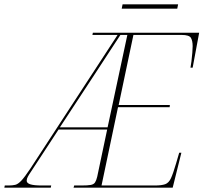

<svg xmlns="http://www.w3.org/2000/svg" viewBox="-80 -865 938 885"><path d="M-60 0 -58 -10H-41Q-23 -10 -10 -13Q3 -16 18.5 -32.5Q34 -49 60 -88L462 -704H346L348 -714H838L808 -553H798Q800 -563 802.5 -582.5Q805 -602 806.5 -622Q808 -642 808 -652Q808 -677 800 -690.5Q792 -704 757 -704H535L467 -381H703L702 -371H464L388 -10H633Q665 -10 681.5 -16Q698 -22 708 -43.5Q718 -65 732 -113L746 -161H756L716 0H259L262 -10H295Q324 -10 338 -12.5Q352 -15 358 -24Q364 -33 368 -50L414 -268H190L63 -74Q54 -61 48.5 -51Q43 -41 43 -32Q43 -21 59.5 -15.5Q76 -10 114 -10H156L154 0ZM196 -278H416L507 -704H475Q457 -676 433.5 -640.5Q410 -605 386.5 -568.5Q363 -532 343 -502ZM481 -825 485 -845H741L737 -825Z"/></svg>

Font: Noto Serif Display SemiCondensed Thin
Style: Italic
Weight: 100
Width: 4
Italic angle: -12°
Designer: Monotype Design Team
Foundry: Monotype Imaging Inc.
Version: Version 2.009